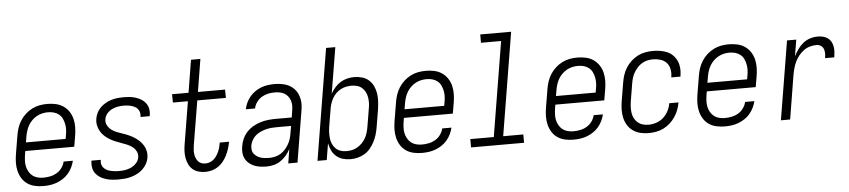

<svg xmlns="http://www.w3.org/2000/svg" viewBox="-44 -995 5587 1263"><g transform="rotate(-5 2750.0 -363.5)"><path d="M200 8Q171 8 144 2Q117 -4 95 -19Q73 -34 59 -56.5Q45 -79 38.5 -105.5Q32 -132 32.5 -160.5Q33 -189 38 -218L58 -338Q62 -363 70 -387.5Q78 -412 92.5 -435Q107 -458 127.5 -476.5Q148 -495 172 -507Q196 -519 221 -523.5Q246 -528 271 -528Q300 -528 327.5 -522Q355 -516 377 -501Q399 -486 414 -463.5Q429 -441 435.5 -414.5Q442 -388 441.5 -359.5Q441 -331 436 -302L424 -232H101L97 -209Q94 -189 93 -169Q92 -149 96 -130.5Q100 -112 109.5 -95.5Q119 -79 133 -68Q147 -57 165.5 -52Q184 -47 204 -47Q226 -47 249 -51.5Q272 -56 292.5 -68Q313 -80 327 -99.5Q341 -119 346 -141H407Q402 -119 391.5 -97.5Q381 -76 365.5 -58Q350 -40 330 -27Q310 -14 288.5 -6Q267 2 244.5 5Q222 8 200 8ZM372 -288 376 -311Q380 -331 380.5 -350.5Q381 -370 377 -388.5Q373 -407 365 -423.5Q357 -440 342.5 -451.5Q328 -463 309.5 -468Q291 -473 271 -473Q253 -473 234.5 -469Q216 -465 198.5 -455.5Q181 -446 166.5 -432Q152 -418 142 -401Q132 -384 126 -365.5Q120 -347 117 -329L110 -288Z M698 8Q676 8 655 6Q634 4 614 -2Q594 -8 576.5 -18.5Q559 -29 546.5 -45Q534 -61 529.5 -81.5Q525 -102 528 -124L529 -131H590V-127Q587 -113 591 -100Q595 -87 603.5 -77.5Q612 -68 624 -62Q636 -56 649 -53Q662 -50 675.5 -48.5Q689 -47 702 -47Q723 -47 743.5 -50Q764 -53 783.5 -62Q803 -71 818.5 -88Q834 -105 837 -125Q841 -147 831 -166Q821 -185 804.5 -197Q788 -209 769 -216.5Q750 -224 730 -231Q710 -238 691.5 -246Q673 -254 655.5 -265Q638 -276 623.5 -290Q609 -304 599 -322Q589 -340 585 -361Q581 -382 585 -404Q588 -423 597.5 -442Q607 -461 622.5 -476Q638 -491 656.5 -501.5Q675 -512 695 -518Q715 -524 735 -526Q755 -528 775 -528Q796 -528 816.5 -526Q837 -524 856.5 -517.5Q876 -511 893 -500.5Q910 -490 921.5 -474Q933 -458 937 -437.5Q941 -417 937 -396L936 -389H875L876 -393Q879 -413 870.5 -430.5Q862 -448 845.5 -457Q829 -466 810 -469.5Q791 -473 771 -473Q751 -473 731.5 -469.5Q712 -466 693.5 -457Q675 -448 661 -431.5Q647 -415 644 -395Q640 -373 650 -354.5Q660 -336 676 -323.5Q692 -311 712 -303.5Q732 -296 751.5 -289.5Q771 -283 790 -274.5Q809 -266 826 -255Q843 -244 857.5 -230Q872 -216 882.5 -198.5Q893 -181 897 -160Q901 -139 897 -117Q894 -97 883 -77.5Q872 -58 856 -43Q840 -28 820.5 -18Q801 -8 780.5 -2Q760 4 739 6Q718 8 698 8Z M1270 8Q1247 8 1225 2Q1203 -4 1186.5 -18Q1170 -32 1160.5 -52Q1151 -72 1147 -94Q1143 -116 1144 -139.5Q1145 -163 1149 -186L1195 -465H1096L1095 -520H1204L1239 -735H1301L1266 -520H1445L1446 -465H1257L1209 -177Q1207 -162 1205.5 -147.5Q1204 -133 1205.5 -119Q1207 -105 1212 -91.5Q1217 -78 1225.5 -67.5Q1234 -57 1247 -52Q1260 -47 1274 -47Q1288 -47 1302.5 -52Q1317 -57 1328.5 -67Q1340 -77 1348.5 -89.5Q1357 -102 1363 -115.5Q1369 -129 1373 -143Q1377 -157 1379 -171L1380 -176H1441L1440 -169Q1436 -148 1429 -127Q1422 -106 1412 -86Q1402 -66 1387.5 -48Q1373 -30 1354 -17Q1335 -4 1313 2Q1291 8 1270 8Z M1673 8Q1652 8 1631 5Q1610 2 1591.5 -5.5Q1573 -13 1557.5 -26.5Q1542 -40 1533 -58Q1524 -76 1522.5 -97Q1521 -118 1525 -140Q1529 -164 1540 -188.5Q1551 -213 1569.5 -232.5Q1588 -252 1612 -265.5Q1636 -279 1661 -286.5Q1686 -294 1711 -296.5Q1736 -299 1761 -299H1866L1873 -343Q1876 -360 1876 -377Q1876 -394 1871 -409.5Q1866 -425 1856 -438Q1846 -451 1832 -459Q1818 -467 1801.5 -470Q1785 -473 1768 -473Q1746 -473 1724.5 -468.5Q1703 -464 1683 -452Q1663 -440 1649 -420.5Q1635 -401 1631 -379H1570Q1574 -401 1584 -422Q1594 -443 1609 -461Q1624 -479 1643.5 -492.5Q1663 -506 1684.5 -514Q1706 -522 1728.5 -525Q1751 -528 1772 -528Q1805 -528 1836.5 -520Q1868 -512 1891.5 -492Q1915 -472 1926.5 -442.5Q1938 -413 1938 -381Q1938 -369 1936.5 -357.5Q1935 -346 1933 -334L1878 0H1817L1832 -94Q1821 -72 1804 -52Q1787 -32 1766 -18Q1745 -4 1721 2Q1697 8 1673 8ZM1696 -47Q1715 -47 1734.5 -51.5Q1754 -56 1771 -66.5Q1788 -77 1801.5 -92Q1815 -107 1825 -124.5Q1835 -142 1840.5 -160.5Q1846 -179 1849 -198L1857 -244H1762Q1744 -244 1726 -242.5Q1708 -241 1689.5 -236Q1671 -231 1653.5 -223Q1636 -215 1621.5 -202.5Q1607 -190 1597.5 -172.5Q1588 -155 1585 -137Q1583 -123 1585 -108.5Q1587 -94 1595.5 -83.5Q1604 -73 1615.5 -65.5Q1627 -58 1640 -54Q1653 -50 1667.5 -48.5Q1682 -47 1696 -47Z M2229 8Q2202 8 2177.5 1Q2153 -6 2134 -22.5Q2115 -39 2104.5 -61.5Q2094 -84 2089 -109L2071 0H2010L2131 -735H2192L2142 -433Q2155 -455 2171.5 -473.5Q2188 -492 2208.5 -504.5Q2229 -517 2252.5 -522.5Q2276 -528 2298 -528Q2325 -528 2350.5 -520.5Q2376 -513 2394.5 -496.5Q2413 -480 2424 -457Q2435 -434 2439 -408.5Q2443 -383 2441.5 -356Q2440 -329 2436 -302L2416 -182Q2412 -159 2405 -136Q2398 -113 2386.5 -91Q2375 -69 2359 -49.5Q2343 -30 2321.5 -17Q2300 -4 2276 2Q2252 8 2229 8ZM2206 -47Q2224 -47 2243 -51Q2262 -55 2278.5 -65Q2295 -75 2309 -89Q2323 -103 2332.5 -120Q2342 -137 2347.5 -155Q2353 -173 2356 -191L2376 -311Q2380 -331 2380.5 -350Q2381 -369 2378 -387.5Q2375 -406 2366.5 -422.5Q2358 -439 2344.5 -451Q2331 -463 2313 -468Q2295 -473 2275 -473Q2258 -473 2240 -469.5Q2222 -466 2205 -457Q2188 -448 2174 -434.5Q2160 -421 2150.5 -404.5Q2141 -388 2135 -370.5Q2129 -353 2126 -335L2106 -215Q2103 -195 2102.5 -175.5Q2102 -156 2104.5 -137Q2107 -118 2115 -101Q2123 -84 2136 -71.5Q2149 -59 2167.5 -53Q2186 -47 2206 -47Z M2700 8Q2671 8 2644 2Q2617 -4 2595 -19Q2573 -34 2559 -56.5Q2545 -79 2538.5 -105.5Q2532 -132 2532.5 -160.5Q2533 -189 2538 -218L2558 -338Q2562 -363 2570 -387.5Q2578 -412 2592.5 -435Q2607 -458 2627.5 -476.5Q2648 -495 2672 -507Q2696 -519 2721 -523.5Q2746 -528 2771 -528Q2800 -528 2827.5 -522Q2855 -516 2877 -501Q2899 -486 2914 -463.5Q2929 -441 2935.5 -414.5Q2942 -388 2941.5 -359.5Q2941 -331 2936 -302L2924 -232H2601L2597 -209Q2594 -189 2593 -169Q2592 -149 2596 -130.5Q2600 -112 2609.5 -95.5Q2619 -79 2633 -68Q2647 -57 2665.5 -52Q2684 -47 2704 -47Q2726 -47 2749 -51.5Q2772 -56 2792.5 -68Q2813 -80 2827 -99.5Q2841 -119 2846 -141H2907Q2902 -119 2891.5 -97.5Q2881 -76 2865.5 -58Q2850 -40 2830 -27Q2810 -14 2788.5 -6Q2767 2 2744.5 5Q2722 8 2700 8ZM2872 -288 2876 -311Q2880 -331 2880.5 -350.5Q2881 -370 2877 -388.5Q2873 -407 2865 -423.5Q2857 -440 2842.5 -451.5Q2828 -463 2809.5 -468Q2791 -473 2771 -473Q2753 -473 2734.5 -469Q2716 -465 2698.5 -455.5Q2681 -446 2666.5 -432Q2652 -418 2642 -401Q2632 -384 2626 -365.5Q2620 -347 2617 -329L2610 -288Z M3374 0H3024V-55H3179L3282 -680H3149V-735H3353L3241 -55H3374Z M3700 8Q3671 8 3644 2Q3617 -4 3595 -19Q3573 -34 3559 -56.5Q3545 -79 3538.5 -105.5Q3532 -132 3532.5 -160.5Q3533 -189 3538 -218L3558 -338Q3562 -363 3570 -387.5Q3578 -412 3592.5 -435Q3607 -458 3627.5 -476.5Q3648 -495 3672 -507Q3696 -519 3721 -523.5Q3746 -528 3771 -528Q3800 -528 3827.5 -522Q3855 -516 3877 -501Q3899 -486 3914 -463.5Q3929 -441 3935.5 -414.5Q3942 -388 3941.5 -359.5Q3941 -331 3936 -302L3924 -232H3601L3597 -209Q3594 -189 3593 -169Q3592 -149 3596 -130.5Q3600 -112 3609.5 -95.5Q3619 -79 3633 -68Q3647 -57 3665.5 -52Q3684 -47 3704 -47Q3726 -47 3749 -51.5Q3772 -56 3792.5 -68Q3813 -80 3827 -99.5Q3841 -119 3846 -141H3907Q3902 -119 3891.5 -97.5Q3881 -76 3865.5 -58Q3850 -40 3830 -27Q3810 -14 3788.5 -6Q3767 2 3744.5 5Q3722 8 3700 8ZM3872 -288 3876 -311Q3880 -331 3880.5 -350.5Q3881 -370 3877 -388.5Q3873 -407 3865 -423.5Q3857 -440 3842.5 -451.5Q3828 -463 3809.5 -468Q3791 -473 3771 -473Q3753 -473 3734.5 -469Q3716 -465 3698.5 -455.5Q3681 -446 3666.5 -432Q3652 -418 3642 -401Q3632 -384 3626 -365.5Q3620 -347 3617 -329L3610 -288Z M4197 8Q4168 8 4141.5 1.5Q4115 -5 4093.5 -20Q4072 -35 4058 -57.5Q4044 -80 4038 -106.5Q4032 -133 4032.5 -161Q4033 -189 4038 -218L4058 -338Q4062 -363 4070 -387.5Q4078 -412 4092.5 -435Q4107 -458 4127.5 -476.5Q4148 -495 4171.5 -507Q4195 -519 4220.5 -523.5Q4246 -528 4271 -528Q4296 -528 4320 -524Q4344 -520 4365.5 -510.5Q4387 -501 4403 -484.5Q4419 -468 4428.5 -446.5Q4438 -425 4440 -401Q4442 -377 4438 -352L4437 -344H4376L4377 -350Q4381 -375 4376 -399.5Q4371 -424 4355.5 -441Q4340 -458 4316 -465.5Q4292 -473 4267 -473Q4248 -473 4230 -469Q4212 -465 4194.5 -455Q4177 -445 4164 -430.5Q4151 -416 4141 -399.5Q4131 -383 4125.5 -365Q4120 -347 4117 -329L4097 -209Q4094 -189 4093.5 -169.5Q4093 -150 4096 -131.5Q4099 -113 4108 -96.5Q4117 -80 4131 -68.5Q4145 -57 4163 -52Q4181 -47 4201 -47Q4226 -47 4252 -55.5Q4278 -64 4298.5 -82.5Q4319 -101 4331.5 -125.5Q4344 -150 4348 -175V-176H4409V-175Q4405 -151 4396 -127Q4387 -103 4372 -81Q4357 -59 4337.5 -41.5Q4318 -24 4294.5 -12.5Q4271 -1 4246 3.5Q4221 8 4197 8Z M4700 8Q4671 8 4644 2Q4617 -4 4595 -19Q4573 -34 4559 -56.5Q4545 -79 4538.5 -105.5Q4532 -132 4532.5 -160.5Q4533 -189 4538 -218L4558 -338Q4562 -363 4570 -387.5Q4578 -412 4592.5 -435Q4607 -458 4627.5 -476.5Q4648 -495 4672 -507Q4696 -519 4721 -523.5Q4746 -528 4771 -528Q4800 -528 4827.5 -522Q4855 -516 4877 -501Q4899 -486 4914 -463.5Q4929 -441 4935.5 -414.5Q4942 -388 4941.5 -359.5Q4941 -331 4936 -302L4924 -232H4601L4597 -209Q4594 -189 4593 -169Q4592 -149 4596 -130.5Q4600 -112 4609.5 -95.5Q4619 -79 4633 -68Q4647 -57 4665.5 -52Q4684 -47 4704 -47Q4726 -47 4749 -51.5Q4772 -56 4792.5 -68Q4813 -80 4827 -99.5Q4841 -119 4846 -141H4907Q4902 -119 4891.5 -97.5Q4881 -76 4865.5 -58Q4850 -40 4830 -27Q4810 -14 4788.5 -6Q4767 2 4744.5 5Q4722 8 4700 8ZM4872 -288 4876 -311Q4880 -331 4880.5 -350.5Q4881 -370 4877 -388.5Q4873 -407 4865 -423.5Q4857 -440 4842.5 -451.5Q4828 -463 4809.5 -468Q4791 -473 4771 -473Q4753 -473 4734.5 -469Q4716 -465 4698.5 -455.5Q4681 -446 4666.5 -432Q4652 -418 4642 -401Q4632 -384 4626 -365.5Q4620 -347 4617 -329L4610 -288Z M5070 0 5156 -520H5217L5199 -412Q5211 -435 5226.5 -457Q5242 -479 5262.5 -495.5Q5283 -512 5308 -520Q5333 -528 5357 -528Q5376 -528 5393 -524Q5410 -520 5424 -510.5Q5438 -501 5446.5 -486Q5455 -471 5458 -454Q5461 -437 5460 -419Q5459 -401 5456 -382H5395Q5398 -398 5398 -414Q5398 -430 5392.5 -443.5Q5387 -457 5374.5 -465Q5362 -473 5346 -473Q5325 -473 5303 -467Q5281 -461 5262.5 -447.5Q5244 -434 5229 -415.5Q5214 -397 5204.5 -377Q5195 -357 5189 -336Q5183 -315 5179 -293L5131 0Z"/></g></svg>

Font: Iosevka Light Oblique
Style: Regular
Weight: 300
Italic angle: -9°
Monospace: yes
Designer: Belleve Invis
Foundry: Belleve Invis
Version: Version 32.5.0; ttfautohint (v1.8.4)